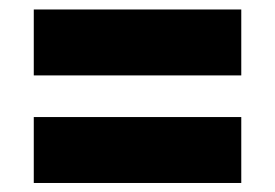

<svg xmlns="http://www.w3.org/2000/svg" viewBox="-20 -588 594 415"><path d="M53 -425V-567.5H501.5V-425ZM53 -192.5V-335H501.5V-192.5Z"/></svg>

Font: Encode Sans SC ExtraBold
Style: Regular
Weight: 800
Version: Version 3.002